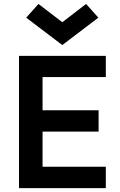

<svg xmlns="http://www.w3.org/2000/svg" viewBox="-20 -978 624 998"><path d="M78.8 0ZM530 0V-111.2H201.2V-293.8H492.5V-405H201.2V-577.5H530V-687.5H78.8V0ZM116.2 -886.2 180 -957.5 303.8 -862.5 427.5 -957.5 491.2 -886.2 303.8 -743.8Z"/></svg>

Font: Cambay
Style: Bold
Weight: 700
Designer: Pooja Saxena
Foundry: Pooja Saxena
Version: Version 1.096;PS 001.096;hotconv 1.0.70;makeotf.lib2.5.58329